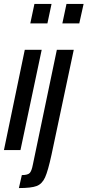

<svg xmlns="http://www.w3.org/2000/svg" viewBox="-29 -763 445 976"><path d="M125 -644 146 -743H233L212 -644ZM-9 0 97 -510H183L75 0ZM288 -644 309 -743H396L374 -644ZM138 74 260 -510H346L233 23Q215 106 200 139Q185 172 157.5 182.5Q130 193 67 193L82 127Q112 127 122 116.5Q132 106 138 74Z"/></svg>

Font: Saira Ultra Condensed SemiBold
Style: Italic
Weight: 600
Width: 1
Italic angle: -12°
Designer: Hector Gatti with collaboration of the Omnibus-Type team
Foundry: Omnibus-Type
Version: Version 1.001; ttfautohint (v1.8)